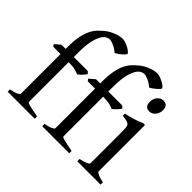

<svg xmlns="http://www.w3.org/2000/svg" viewBox="-165 -990 1223 1223"><g transform="rotate(45 446.5 -378.5)"><path d="M398.9 -710Q398.9 -706.1 391.8 -698.2Q384.8 -690.4 375 -682.1Q365.2 -673.8 354.7 -666.5Q344.2 -659.2 336.9 -655.8Q325.2 -666 313.2 -673.6Q301.3 -681.2 290.3 -686Q279.3 -690.9 269.8 -693.4Q260.3 -695.8 253.9 -695.8Q241.2 -695.8 226.8 -687.3Q212.4 -678.7 200 -656.2Q187.5 -633.8 179.2 -595.2Q170.9 -556.6 170.9 -496.1V-454.1H296.9L311 -439.9Q306.6 -433.1 300 -425.3Q293.5 -417.5 286.9 -410.6Q280.3 -403.8 273.9 -398.2Q267.6 -392.6 263.2 -390.6Q252 -396.5 231 -402.1Q210 -407.7 170.9 -407.7V-49.8Q170.9 -46.9 176 -43.9Q181.2 -41 193.4 -37.8Q205.6 -34.7 224.9 -30.5Q244.1 -26.4 272.9 -21V0H29.3V-21Q63 -26.9 80.3 -35.4Q97.7 -43.9 97.7 -49.8V-407.7H32.2L22 -421.4L60.1 -454.1H97.7V-469.2Q97.7 -526.9 105.5 -566.2Q113.3 -605.5 126.7 -632.6Q140.1 -659.7 157.7 -678Q175.3 -696.3 194.8 -711.9Q208 -722.7 223.6 -731Q239.3 -739.3 254.6 -745.1Q270 -751 283.9 -753.9Q297.9 -756.8 307.1 -756.8Q322.3 -756.8 338.4 -751Q354.5 -745.1 367.9 -737.5Q381.3 -730 390.1 -722.2Q398.9 -714.4 398.9 -710ZM710 -710Q710 -706.1 702.9 -698.2Q695.8 -690.4 686 -682.1Q676.3 -673.8 665.8 -666.5Q655.3 -659.2 647.9 -655.8Q636.2 -666 624.3 -673.6Q612.3 -681.2 601.3 -686Q590.3 -690.9 580.8 -693.4Q571.3 -695.8 564.9 -695.8Q552.2 -695.8 537.8 -687.3Q523.4 -678.7 511 -656.2Q498.5 -633.8 490.2 -595.2Q481.9 -556.6 481.9 -496.1V-454.1H607.9L622.1 -439.9Q617.7 -433.1 611.1 -425.3Q604.5 -417.5 597.9 -410.6Q591.3 -403.8 585 -398.2Q578.6 -392.6 574.2 -390.6Q563 -396.5 542 -402.1Q521 -407.7 481.9 -407.7V-49.8Q481.9 -46.9 487.1 -43.9Q492.2 -41 504.4 -37.8Q516.6 -34.7 535.9 -30.5Q555.2 -26.4 584 -21V0H340.3V-21Q374 -26.9 391.4 -35.4Q408.7 -43.9 408.7 -49.8V-407.7H343.3L333 -421.4L371.1 -454.1H408.7V-469.2Q408.7 -526.9 416.5 -566.2Q424.3 -605.5 437.7 -632.6Q451.2 -659.7 468.8 -678Q486.3 -696.3 505.9 -711.9Q519 -722.7 534.7 -731Q550.3 -739.3 565.7 -745.1Q581.1 -751 595 -753.9Q608.9 -756.8 618.2 -756.8Q633.3 -756.8 649.4 -751Q665.5 -745.1 679 -737.5Q692.4 -730 701.2 -722.2Q710 -714.4 710 -710ZM656.2 0V-21Q689.5 -27.8 707 -35.9Q724.6 -43.9 724.6 -50.8V-327.1Q724.6 -352.1 723.6 -367.4Q722.7 -382.8 716.3 -391.4Q710 -399.9 696 -403.8Q682.1 -407.7 656.2 -410.2V-429.7Q671.4 -432.6 688.2 -436.8Q705.1 -440.9 721.7 -446Q738.3 -451.2 753.4 -457Q768.6 -462.9 781.2 -468.8H797.9V-50.8Q797.9 -44.9 814.2 -36.4Q830.6 -27.8 866.2 -21V0ZM812.5 -615.7Q812.5 -602.1 808.1 -589.8Q803.7 -577.6 796.1 -568.6Q788.6 -559.6 778.3 -554.2Q768.1 -548.8 755.9 -548.8Q733.9 -548.8 724.4 -561Q714.8 -573.2 714.8 -595.7Q714.8 -609.4 719.2 -621.6Q723.6 -633.8 731.4 -642.8Q739.3 -651.9 749.3 -657Q759.3 -662.1 771 -662.1Q812.5 -662.1 812.5 -615.7Z"/></g></svg>

Font: Gentium Plus Eur
Style: Regular
Weight: 400
Designer: J. Victor Gaultney, Annie Olsen, Iska Routamaa, Becca Hirsbrunner
Foundry: SIL International
Version: Version 5.000